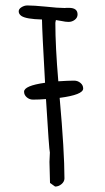

<svg xmlns="http://www.w3.org/2000/svg" viewBox="-20 -684 382 701"><path d="M161.6 -54.7 162.6 -16.1 181.2 -2.9Q194.3 -2.9 204.8 -12Q215.3 -21 215.3 -32.7Q215.3 -131.3 197.8 -326.7Q283.7 -337.9 283.7 -360.8Q283.7 -373 273.7 -381.3Q263.7 -389.6 250.5 -389.6Q229.5 -389.6 192.9 -387.2Q182.1 -514.2 182.1 -600.6L183.1 -606.4L184.1 -610.8L204.1 -607.4Q219.7 -604 230 -604Q243.2 -604 253.2 -611.8Q263.2 -619.6 263.2 -631.3Q263.2 -655.3 231.9 -655.3H223.6Q220.2 -654.8 215.8 -654.8Q191.4 -654.8 147.9 -659.7Q102.5 -664.1 80.1 -664.1Q68.8 -664.1 58.6 -657.7Q48.3 -651.4 48.3 -642.6Q48.3 -632.3 58.6 -625.5Q75.7 -614.3 133.3 -612.8Q133.8 -570.8 144.5 -381.8Q67.9 -371.1 67.9 -349.1Q67.9 -337.4 77.6 -328.9Q87.4 -320.3 100.6 -320.3Q122.6 -320.3 147.9 -322.3Q159.2 -136.2 162.1 -127L160.6 -92.8Z"/></svg>

Font: Amatica SC
Style: Bold
Weight: 400
Designer: Vernon Adams, Ben Nathan
Foundry: newtypography
Version: Version 2.000